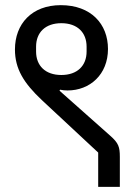

<svg xmlns="http://www.w3.org/2000/svg" viewBox="-20 -725 532 745"><path d="M361 0H445V-116C445 -155 440 -170 407 -199L211 -373L213 -377C223 -375 231 -374 242 -374C329 -374 399 -436 399 -535C399 -632 333 -705 216 -705C103 -705 38 -632 38 -533C38 -458 72 -403 142 -337L361 -133ZM218 -434C156 -434 120 -470 120 -525V-544C120 -599 156 -635 218 -635C280 -635 316 -599 316 -544V-525C316 -470 280 -434 218 -434Z"/></svg>

Font: IBM Plex Devanagari Text
Style: Regular
Weight: 450
Designer: Mike Abbink, Paul van der Laan, Pieter van Rosmalen, Erin McLaughlin
Foundry: Bold Monday
Version: Version 1.0